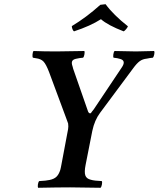

<svg xmlns="http://www.w3.org/2000/svg" viewBox="-20 -889 753 911"><path d="M386.2 -106.9Q379.4 -72.8 384.8 -56.9Q390.1 -41 411.1 -36.1Q427.2 -31.2 462.9 -29.8Q465.8 -25.4 463.6 -13.7Q461.4 -2 457 2Q363.3 0 313 0Q254.9 0 161.1 2Q158.2 -2.9 159.9 -14.2Q161.6 -25.4 166 -29.8Q198.2 -31.2 215.8 -35.2Q236.8 -39.6 248 -50.5Q259.3 -61.5 266.1 -83Q267.6 -88.4 268.8 -94.5Q270 -100.6 271.5 -108.4Q272.9 -116.2 273.9 -121.1L299.8 -258.8Q304.2 -278.3 304.2 -289.1Q304.2 -291.5 303.7 -296.4Q303.2 -301.3 303.2 -303.2Q301.8 -307.6 298.3 -316.7Q294.9 -325.7 293 -331.1L212.9 -546.9Q198.7 -584 186.5 -596.9Q174.3 -609.9 149.9 -612.8Q147.9 -613.3 143.1 -614Q138.2 -614.7 136.2 -615.2Q133.3 -619.1 134.3 -630.9Q135.3 -642.6 139.2 -647Q189 -645 247.1 -645Q292 -645 379.9 -647Q382.8 -643.6 380.6 -631.1Q378.4 -618.7 374 -615.2Q358.9 -614.3 339.8 -609.9Q325.2 -606.4 322 -597.7Q318.8 -588.9 324.2 -574.2Q324.7 -572.3 325.7 -568.6Q326.7 -564.9 327.1 -563L397.9 -359.9Q402.8 -348.6 411.1 -352.1Q416.5 -360.4 424.8 -370.1L557.1 -567.9Q579.6 -600.1 551.8 -608.9Q536.6 -613.8 519 -615.2Q516.1 -618.7 517.8 -631.1Q519.5 -643.6 523.9 -647Q600.1 -645 625 -645Q653.3 -645 710.9 -647Q714.4 -643.1 711.9 -631.1Q709.5 -619.1 705.1 -615.2Q689.5 -613.8 676.8 -610.8Q656.7 -608.9 642.8 -598.6Q628.9 -588.4 611.8 -564.9L455.1 -354Q428.7 -318.8 418 -268.1ZM586.9 -764.2Q585.4 -759.3 578.9 -751.2Q572.3 -743.2 566.9 -740.2Q491.7 -769 459 -797.9Q409.7 -766.1 331.1 -740.2Q326.7 -743.2 323.7 -751Q320.8 -758.8 320.8 -765.1Q389.2 -806.2 456.1 -866.2L481 -869.1Q517.6 -818.8 586.9 -764.2Z"/></svg>

Font: Common Serif SemiBold
Style: Italic
Weight: 600
Italic angle: -12°
Designer: Philipp H. Poll, Khaled Hosny
Foundry: Stefan Peev, Context Ltd.
Version: Version 1.026